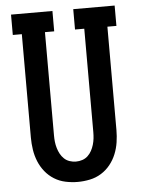

<svg xmlns="http://www.w3.org/2000/svg" viewBox="-53 -777 606 827"><g transform="rotate(-5 250.0 -363.5)"><path d="M250 8Q224 8 197.5 2.5Q171 -3 148.5 -17Q126 -31 109.5 -51.5Q93 -72 83 -96.5Q73 -121 69 -147.5Q65 -174 65 -200V-647H26V-735H205V-647H165V-200Q165 -186 166.5 -172.5Q168 -159 172 -145.5Q176 -132 182.5 -120Q189 -108 199 -98.5Q209 -89 222.5 -84.5Q236 -80 250 -80Q264 -80 277.5 -84.5Q291 -89 301 -98.5Q311 -108 317.5 -120Q324 -132 328 -145.5Q332 -159 333.5 -172.5Q335 -186 335 -200V-647H295V-735H474V-647H435V-200Q435 -174 431 -147.5Q427 -121 417 -96.5Q407 -72 390.5 -51.5Q374 -31 351.5 -17Q329 -3 302.5 2.5Q276 8 250 8Z"/></g></svg>

Font: Iosevka Slab Semibold
Style: Regular
Weight: 600
Monospace: yes
Designer: Belleve Invis
Foundry: Belleve Invis
Version: Version 11.1.1; ttfautohint (v1.8.3)